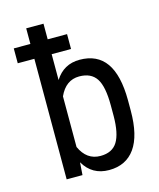

<svg xmlns="http://www.w3.org/2000/svg" viewBox="-114 -831 761 921"><g transform="rotate(-15 266.5 -370.0)"><path d="M486.8 -238.8Q486.8 -115.2 442.4 -52.7Q397.9 9.8 313.5 9.8Q229.5 9.8 187.5 -62.5L183.1 0H104.5V-750H190.4V-470.2Q232.9 -538.1 312.5 -538.1Q399.4 -538.1 442.9 -476.6Q486.3 -415 486.8 -291ZM400.9 -288.1Q400.9 -381.8 374.8 -421.6Q348.6 -461.4 290 -461.4Q223.1 -461.4 190.4 -389.2V-137.7Q222.7 -66.4 291 -66.4Q349.6 -66.4 375 -107.4Q400.4 -148.4 400.9 -234.9ZM286.6 -598.6H22V-672.4H286.6Z"/></g></svg>

Font: Roboto Condensed
Style: Regular
Weight: 400
Designer: Google
Version: Version 2.001047; 2015